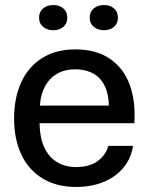

<svg xmlns="http://www.w3.org/2000/svg" viewBox="-20 -733 619 762"><path d="M282 9Q205 9 149.5 -24.5Q94 -58 65 -119Q36 -180 36 -262Q36 -346 65 -408Q94 -470 148.5 -503.5Q203 -537 279 -537Q362 -537 416.5 -499.5Q471 -462 495 -396Q519 -330 513 -244H137Q138 -186 156 -147.5Q174 -109 206.5 -89.5Q239 -70 282 -70Q334 -70 366.5 -93Q399 -116 410 -154H508Q500 -103 469 -66.5Q438 -30 390 -10.5Q342 9 282 9ZM138 -301 128 -314H422L412 -300Q413 -355 396.5 -390Q380 -425 349.5 -441.5Q319 -458 279 -458Q237 -458 206 -440Q175 -422 157 -387Q139 -352 138 -301ZM393 -613Q368 -613 352 -626.5Q336 -640 336 -663Q336 -686 352 -699.5Q368 -713 393 -713Q417 -713 432.5 -699.5Q448 -686 448 -663Q448 -640 432.5 -626.5Q417 -613 393 -613ZM191 -613Q167 -613 151 -626.5Q135 -640 135 -663Q135 -686 151 -699.5Q167 -713 191 -713Q216 -713 231.5 -699.5Q247 -686 247 -663Q247 -640 231.5 -626.5Q216 -613 191 -613Z"/></svg>

Font: Mona Sans ExtraLight Medium
Style: Regular
Weight: 500
Version: Version 2.000